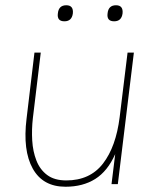

<svg xmlns="http://www.w3.org/2000/svg" viewBox="-20 -700 588 730"><path d="M200 -649Q203 -680 232 -680Q260 -680 257 -649Q253 -619 225 -619Q196 -619 200 -649ZM389 -649Q392 -680 421 -680Q449 -680 446 -649Q442 -619 414 -619Q385 -619 389 -649ZM105 -251Q100 -208 102.5 -166Q105 -124 118.5 -89.5Q132 -55 159.5 -34.5Q187 -14 232 -14Q322 -14 371.5 -78Q421 -142 435 -255L465 -500H489L428 0H404L418 -114Q389 -49 342 -19.5Q295 10 229 10Q143 10 104.5 -59Q66 -128 81 -249L111 -500H135Z"/></svg>

Font: Haskoy Thin
Style: Italic
Weight: 100
Designer: Ertekin Erdin
Foundry: Ertekin Erdin
Version: Version 2.000; ttfautohint (v1.8.4.7-5d5b)